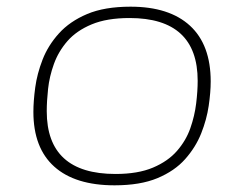

<svg xmlns="http://www.w3.org/2000/svg" viewBox="-20 -549 731 575"><path d="M323 6Q205 6 142.5 -50Q80 -106 80 -214Q80 -246 85.5 -287Q91 -328 107.5 -370.5Q124 -413 156.5 -449Q189 -485 241 -507Q293 -529 371 -529Q487 -529 549 -472Q611 -415 611 -305Q611 -273 605 -232Q599 -191 582.5 -149.5Q566 -108 534.5 -72.5Q503 -37 451.5 -15.5Q400 6 323 6ZM326 -28Q393 -28 438 -47Q483 -66 510 -97Q537 -128 550 -165Q563 -202 567.5 -239.5Q572 -277 572 -307Q572 -495 368 -495Q300 -495 254.5 -476Q209 -457 182 -426Q155 -395 141.5 -357.5Q128 -320 124 -283Q120 -246 120 -216Q120 -28 326 -28Z"/></svg>

Font: Asap Expanded Expanded Thin
Style: Italic
Weight: 100
Width: 7
Italic angle: -6°
Designer: Pablo Cosgaya
Foundry: Omnibus-Type
Version: Version 3.001; ttfautohint (v1.8.4.7-5d5b)